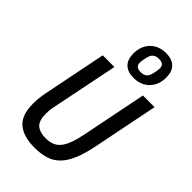

<svg xmlns="http://www.w3.org/2000/svg" viewBox="-291 -1088 1200 1200"><g transform="rotate(45 308.5 -488.0)"><path d="M262 -698 173 -258Q168 -236 166.5 -219Q165 -202 165 -189Q165 -127 192.5 -103Q220 -79 272 -79Q303 -79 327 -87.5Q351 -96 369.5 -117Q388 -138 402 -174Q416 -210 427 -264L514 -698H617L529 -260Q513 -182 490.5 -129.5Q468 -77 436.5 -45.5Q405 -14 362.5 -1Q320 12 265 12Q167 12 115.5 -31.5Q64 -75 64 -178Q64 -198 66.5 -224Q69 -250 75 -280L159 -698ZM394 -734Q342 -734 314 -761.5Q286 -789 286 -841Q286 -907 325.5 -947.5Q365 -988 430 -988Q482 -988 510 -960.5Q538 -933 538 -881Q538 -815 498.5 -774.5Q459 -734 394 -734ZM401 -791Q448 -791 459 -834Q464 -851 466.5 -867Q469 -883 469 -894Q469 -931 423 -931Q376 -931 365 -888Q360 -871 357.5 -855Q355 -839 355 -828Q355 -791 401 -791Z"/></g></svg>

Font: IBM Plex Sans Condensed Medium
Style: Italic
Weight: 500
Width: 3
Italic angle: -11°
Designer: Mike Abbink, Paul van der Laan, Pieter van Rosmalen
Foundry: Bold Monday
Version: Version 1.3